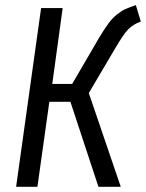

<svg xmlns="http://www.w3.org/2000/svg" viewBox="-20 -719 562 739"><path d="M502.9 -699.2 522 -636.2Q492.2 -625 473.6 -606.2Q455.1 -587.4 420.9 -528.8L321.8 -360.8L444.8 0H358.9L251 -327.1H169.9L124 0H42L138.2 -688H221.2L181.2 -396H257.8L361.8 -574.2Q382.3 -608.4 397.5 -628.9Q412.6 -649.4 429.9 -663.1Q447.3 -676.8 461.9 -683.6Q476.6 -690.4 502.9 -699.2Z"/></svg>

Font: Fira Sans Compressed Book
Style: Italic
Weight: 350
Width: 3
Italic angle: -8°
Designer: Carrois Corporate & Edenspiekermann AG
Foundry: Carrois Corporate GbR & Edenspiekermann AG
Version: Version 4.203;PS 004.203;hotconv 1.0.88;makeotf.lib2.5.64775